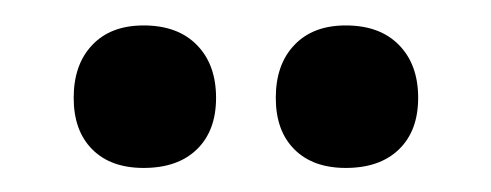

<svg xmlns="http://www.w3.org/2000/svg" viewBox="-20 -747 394 154"><path d="M39.1 -668.5Q39.1 -695.3 54 -710.9Q68.8 -726.6 95.2 -726.6Q122.6 -726.6 137.9 -710.9Q153.3 -695.3 153.3 -668.5Q153.3 -642.1 137.9 -627.2Q122.6 -612.3 95.2 -612.3Q68.8 -612.3 54 -627.2Q39.1 -642.1 39.1 -668.5ZM201.2 -668.5Q201.2 -695.3 216.1 -710.9Q231 -726.6 257.3 -726.6Q284.7 -726.6 300 -710.9Q315.4 -695.3 315.4 -668.5Q315.4 -642.1 300 -627.2Q284.7 -612.3 257.3 -612.3Q231 -612.3 216.1 -627.2Q201.2 -642.1 201.2 -668.5Z"/></svg>

Font: Arian AMU Serif
Style: Regular
Weight: 400
Designer: Ruben Hakobyan (Tarumian)
Foundry: Ruben Hakobyan (Tarumian)
Version: Version 1.002